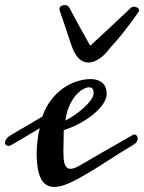

<svg xmlns="http://www.w3.org/2000/svg" viewBox="-45 -738 575 765"><path d="M0 -160.2Q-4.9 -156.7 -11.2 -156.7Q-17.6 -156.7 -21.5 -160.4Q-25.4 -164.1 -25.4 -169.9Q-25.4 -176.3 -19.8 -184.3Q-14.2 -192.4 0 -200.7L123.5 -273.4Q137.2 -312 158.9 -340.1Q180.7 -368.2 206.8 -386.5Q232.9 -404.8 261.5 -413.8Q290 -422.9 316.9 -422.9Q344.2 -422.9 362.1 -408.4Q379.9 -394 379.9 -363.8Q379.9 -345.2 366.5 -325Q353 -304.7 329.8 -284.9Q306.6 -265.1 275.4 -248Q244.1 -231 209 -219.2Q209 -195.8 208.3 -174.8Q207.5 -153.8 207.5 -135.3Q207.5 -119.6 208.5 -106.7Q209.5 -93.8 212.6 -84.7Q215.8 -75.7 221.4 -70.6Q227.1 -65.4 235.8 -65.4Q249.5 -65.4 268.8 -76.4Q288.1 -87.4 317.4 -104.5Q343.8 -120.1 384.8 -143.6Q425.8 -167 484.9 -200.7Q486.8 -202.1 490.2 -202.1Q495.6 -202.1 499.8 -197.5Q503.9 -192.9 503.9 -186Q503.9 -180.2 499.8 -173.3Q495.6 -166.5 484.9 -160.2Q436.5 -131.3 391.1 -101.8Q345.7 -72.3 305.4 -48.1Q265.1 -23.9 231 -8.5Q196.8 6.8 171.4 6.8Q154.3 6.8 141.4 -0.5Q128.4 -7.8 119.4 -23.9Q110.4 -40 105.7 -66.2Q101.1 -92.3 101.1 -129.9Q101.1 -135.7 101.8 -148.7Q102.5 -161.6 104.2 -176.5Q106 -191.4 108.4 -205.6Q110.8 -219.7 114.3 -227.5Q110.8 -225.6 104.2 -221.7Q97.7 -217.8 88.9 -212.6Q80.1 -207.5 70.3 -201.7Q60.5 -195.8 50.8 -189.9ZM327.1 -359.9Q328.1 -362.8 328.1 -366.2Q328.1 -378.4 324 -384.3Q319.8 -390.1 310.1 -390.1Q298.8 -390.1 284.2 -381.6Q269.5 -373 255.6 -356.4Q241.7 -339.8 230.7 -314.9Q219.7 -290 215.8 -257.8Q235.8 -268.1 254.9 -281.5Q273.9 -294.9 289.3 -308.8Q304.7 -322.8 314.7 -336.2Q324.7 -349.6 327.1 -359.9ZM245.6 -542Q241.7 -551.3 237.5 -563.5Q233.4 -575.7 227.5 -593.5Q221.7 -611.3 213.4 -636.2Q205.1 -661.1 192.9 -695.8Q191.9 -698.7 191.9 -701.7Q191.9 -709.5 198.2 -713.6Q204.6 -717.8 212.4 -717.8Q218.3 -717.8 223.6 -715.3Q229 -712.9 231.4 -707.5Q251 -669.4 272.2 -631.6Q293.5 -593.8 314.5 -555.7Q356 -593.8 395.8 -630.9Q435.5 -668 477.1 -707.5Q481 -711.4 488.3 -711.4Q495.6 -711.4 502.4 -707.5Q509.3 -703.6 509.3 -697.3Q509.3 -693.8 506.3 -689.5Q485.8 -660.2 470.2 -639.4Q454.6 -618.7 442.9 -604.2Q431.2 -589.8 422.9 -580.1Q414.6 -570.3 408 -563.2Q401.4 -556.2 396.2 -550.3Q391.1 -544.4 386.2 -537.6Q379.9 -529.3 371.1 -520.8Q362.3 -512.2 352.1 -505.1Q341.8 -498 330.3 -493.4Q318.8 -488.8 307.1 -488.8Q290 -488.8 274.2 -500.5Q258.3 -512.2 245.6 -542Z"/></svg>

Font: Meddon
Style: Regular
Weight: 400
Designer: Vernon Adams
Foundry: Vernon Adams
Version: Version 1.000